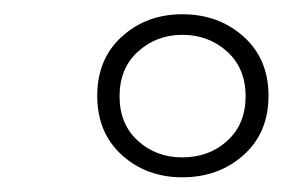

<svg xmlns="http://www.w3.org/2000/svg" viewBox="-20 -664 389 264"><path d="M230.6 -420.2Q181.5 -420.2 147.6 -450.8Q113.7 -481.5 113.7 -532.3Q113.7 -583.1 147.6 -613.7Q181.5 -644.4 230.6 -644.4Q280.6 -644.4 314.9 -613.7Q349.2 -583.1 349.2 -532.3Q349.2 -481.5 314.9 -450.8Q280.6 -420.2 230.6 -420.2ZM230.6 -447.6Q267.7 -447.6 292.7 -470.6Q317.7 -493.5 317.7 -531.5Q317.7 -570.2 292.3 -593.1Q266.9 -616.1 230.6 -616.1Q195.2 -616.1 169.8 -593.1Q144.4 -570.2 144.4 -531.5Q144.4 -493.5 169.4 -470.6Q194.4 -447.6 230.6 -447.6Z"/></svg>

Font: Playfair 5pt SemiExpanded Light ExtraBold
Style: Italic
Weight: 800
Italic angle: -15.6°
Version: Version 2.001;gftools[0.9.30]